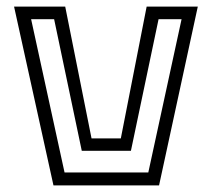

<svg xmlns="http://www.w3.org/2000/svg" viewBox="-20 -560 640 580"><path d="M141.5 0 22.5 -540H177L256.5 -142H345L423 -540H577.5L460.5 0ZM175 -39H428L528.5 -502H459L375.5 -104.5H227L143.5 -502H74Z"/></svg>

Font: Tourney
Style: Regular
Weight: 400
Designer: Tyler Finck
Foundry: Etcetera Type Co
Version: Version 1.015